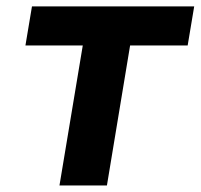

<svg xmlns="http://www.w3.org/2000/svg" viewBox="-20 -565 612 585"><path d="M57.5 -426.5H232.2L161.2 0H305.8L376.4 -426.5H551.8L571.7 -545.5H77.4Z"/></svg>

Font: Margiela Sans
Style: Bold Italic
Weight: 700
Italic angle: -9.39999°
Designer: Stefan Endress, Andreas Faust
Version: Version 1.100;FEAKit 1.0